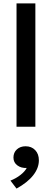

<svg xmlns="http://www.w3.org/2000/svg" viewBox="-20 -740 303 1121"><path d="M76.5 0V-720H186.5V0ZM76.5 361 41 314.5Q74 301.5 99.8 281.2Q125.5 261 136 240.5Q104 242.5 81.2 225.5Q58.5 208.5 58.5 180Q58.5 150.5 78.5 132.2Q98.5 114 129.5 114Q164 114 185.5 136.5Q207 159 207 196Q207 241 174 283.2Q141 325.5 76.5 361Z"/></svg>

Font: Geologica
Style: Regular
Weight: 400
Designer: Sindre Bremnes, Frode Helland
Foundry: Monokrom Skriftforlag AS
Version: Version 1.010; ttfautohint (v1.8.4.7-5d5b);gftools[0.9.28]